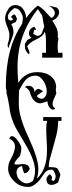

<svg xmlns="http://www.w3.org/2000/svg" viewBox="-23 -733 284 756"><path d="M210 -685Q208 -662 183 -652Q198 -627 200 -622Q205 -609 205 -599Q205 -593 204 -589L207 -581Q204 -566 204 -550Q204 -539 206 -525H223V-506H143V-525H158V-571Q158 -596 153 -608Q147 -590 120 -578Q91 -564 84 -550Q93 -532 93 -524Q93 -521 91 -519Q75 -532 75 -550V-560Q77 -563 80.5 -569Q84 -575 85 -576L101 -584Q91 -591 91 -601Q91 -620 112 -628L118 -619Q121 -613 112 -616L108 -600L120 -593Q122 -592 126 -592Q132 -592 136.5 -596Q141 -600 142.5 -604.5Q144 -609 147 -617Q150 -625 151 -627L143 -672L126 -697Q46 -596 46 -470Q46 -438 49 -407Q76 -449 124 -449Q156 -449 177 -433Q198 -417 198 -388Q195 -377 199 -367Q198 -362 191 -347.5Q184 -333 184 -324Q184 -313 194 -307Q194 -302 187.5 -301.5Q181 -301 178 -304Q164 -315 164 -334Q140 -326 136 -326Q106 -326 93 -375L81 -388L79 -387L76 -390L81 -395H91Q100 -395 106.5 -388Q113 -381 112 -372H113Q121 -383 128 -383Q133 -383 147 -374L125 -359Q120 -354 126.5 -349.5Q133 -345 139 -344H140Q149 -344 155 -352.5Q161 -361 161 -373Q161 -395 147.5 -415Q134 -435 117 -435Q92 -435 76 -416Q66 -404 52 -377Q51 -361 51 -323Q51 -273 89 -193Q128 -107 128 -70Q128 -48 123 -33L124 -31Q162 -68 162 -140Q162 -160 160.5 -182Q159 -204 159 -216Q159 -248 163 -257H147V-272H219V-257H206Q206 -222 194 -182L177 -120Q169 -96 169 -75Q195 -75 201 -71Q207 -67 215 -45L206 -15Q192 -5 180 -5Q160 -5 160 -28Q160 -37 173 -47L175 -46L182 -36L180 -24L188 -20Q196 -28 196 -38Q196 -46 191 -55.5Q186 -65 180 -65Q160 -65 150 -48Q139 -32 133 -24Q127 -16 114 -6.5Q101 3 89 3Q59 3 41 -12Q9 -39 9 -68Q9 -88 18 -104Q36 -136 36 -156Q36 -176 13 -188Q18 -197 24 -197Q35 -197 48 -178Q61 -159 61 -151Q61 -136 56 -119Q34 -97 34 -89Q34 -85 43 -85Q48 -85 56 -86Q64 -87 66 -87Q91 -87 94 -68Q87 -52 77 -52L75 -50Q69 -52 64 -78L63 -79Q42 -74 42 -54Q42 -48 46 -36Q50 -27 61 -19Q72 -11 82 -11Q92 -11 106 -20Q115 -38 115 -61Q115 -99 81 -158Q76 -167 61 -192Q46 -217 39 -229.5Q32 -242 24 -265.5Q16 -289 14 -312Q9 -343 2 -370L3 -374Q0 -383 0 -394Q0 -544 64 -639Q67 -652 67 -662Q67 -672 58 -686Q50 -701 33 -701Q8 -682 8 -667Q8 -652 21 -652L30 -658Q22 -661 21 -668Q32 -679 36 -675Q41 -668 44 -658L39 -646Q32 -644 22 -638V-636Q30 -624 30 -606Q30 -600 29 -598Q26 -586 19.5 -570Q13 -554 11 -544Q4 -551 9 -565Q14 -580 14 -596Q14 -607 5.5 -628Q-3 -649 -3 -660Q-3 -678 8 -694Q17 -713 38 -713Q57 -713 68 -697.5Q79 -682 80 -662Q104 -695 126 -711Q142 -702 154 -689L178 -663Q184 -663 188.5 -669Q193 -675 193 -681Q193 -696 170 -711L201 -703Q210 -694 210 -685Z"/></svg>

Font: Bukvitsa
Style: Regular
Weight: 500
Foundry: Ponomar Technologies, Inc.
Version: Version 1.1